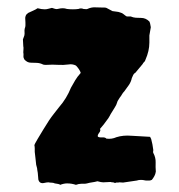

<svg xmlns="http://www.w3.org/2000/svg" viewBox="-20 -511 499 536"><path d="M415 -32Q414 -25 411 -19.5Q408 -14 404 -9Q400 -7 397 -7Q393 -7 389 -7Q385 -7 382 -8Q371 -10 362 -7Q354 -6 345 -4.5Q336 -3 328 -2Q324 -1 321 -1.5Q318 -2 313 -2Q310 -1 307.5 -1.5Q305 -2 301 0Q298 -2 294.5 -2Q291 -2 289 -3Q273 -2 268 -2Q263 -2 252 -5Q245 -3 237.5 -2Q230 -1 223 1Q219 2 215 2Q211 2 207 2Q200 2 192 5Q186 3 180 2Q174 1 167 1Q163 1 158 2Q153 3 148 5Q146 3 142 2.5Q138 2 133 1Q129 -1 124.5 -1Q120 -1 115 -2Q113 -2 109.5 -1.5Q106 -1 102 0Q90 2 87 -10Q87 -14 86.5 -16.5Q86 -19 86 -22Q86 -27 84 -37Q84 -40 83 -43.5Q82 -47 81 -51Q80 -60 79 -69.5Q78 -79 77 -87Q77 -92 77 -96.5Q77 -101 76 -106Q78 -111 80.5 -115Q83 -119 85 -123Q93 -136 101 -149.5Q109 -163 117 -175Q123 -184 130.5 -193.5Q138 -203 145 -212Q166 -236 178 -266Q184 -277 190 -287Q196 -297 205 -307V-309Q203 -314 199.5 -319Q196 -324 192 -328Q182 -333 171 -331Q157 -329 141.5 -330Q126 -331 112 -330Q109 -330 105.5 -330Q102 -330 100 -331Q92 -335 83 -335.5Q74 -336 66 -336Q56 -336 48 -345Q45 -350 45.5 -355Q46 -360 45 -365Q45 -369 45.5 -373.5Q46 -378 45 -382Q45 -387 44.5 -391.5Q44 -396 44 -401Q45 -404 46 -406.5Q47 -409 48 -412Q49 -417 48.5 -421.5Q48 -426 49 -431Q51 -436 51 -440Q51 -444 51 -448Q51 -453 50.5 -458.5Q50 -464 53 -470Q55 -471 56.5 -473Q58 -475 61 -476Q67 -479 73 -481.5Q79 -484 85 -488Q96 -485 105 -485Q110 -485 115 -486.5Q120 -488 125 -489Q129 -488 133 -486.5Q137 -485 141 -486Q149 -488 155 -488Q161 -488 167 -486Q175 -485 183.5 -485Q192 -485 199 -486Q206 -489 213 -486Q216 -486 219 -485.5Q222 -485 224 -486Q235 -491 245 -490.5Q255 -490 265 -490Q267 -490 270.5 -490Q274 -490 277 -489Q281 -487 285.5 -484.5Q290 -482 294 -480Q299 -479 305 -478.5Q311 -478 316 -476Q321 -475 325.5 -471Q330 -467 334 -465H345Q352 -462 359 -461.5Q366 -461 374 -461Q387 -461 397 -451Q399 -447 399.5 -443Q400 -439 401 -435Q400 -429 399 -423.5Q398 -418 397 -412V-392Q397 -369 386 -344Q385 -340 382.5 -338Q380 -336 378 -332L358 -308Q354 -306 352 -302Q350 -298 348 -293Q346 -283 340 -274Q334 -265 327 -256Q323 -252 320.5 -247.5Q318 -243 314 -238Q312 -234 310 -231.5Q308 -229 307 -225Q305 -218 301 -212Q297 -206 293 -199Q289 -193 286 -187Q283 -181 278 -175Q274 -169 269.5 -163.5Q265 -158 259 -151Q262 -147 257 -140.5Q252 -134 253 -130Q255 -127 264.5 -127.5Q274 -128 277 -124Q292 -122 305 -128Q324 -134 347 -132Q361 -131 373.5 -130.5Q386 -130 399 -129Q400 -127 400.5 -126Q401 -125 402 -123Q404 -116 405.5 -108Q407 -100 408 -92Q408 -91 407.5 -88.5Q407 -86 408 -84Q415 -71 414.5 -57.5Q414 -44 415 -32Z"/></svg>

Font: Darumadrop One
Style: Regular
Weight: 400
Version: Version 1.000